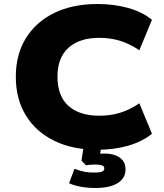

<svg xmlns="http://www.w3.org/2000/svg" viewBox="-20 -736 821 959"><path d="M467 12Q343 12 251.5 -32.5Q160 -77 109.5 -159Q59 -241 59 -353Q59 -464 109.5 -545.5Q160 -627 251.5 -671.5Q343 -716 467 -716Q550 -716 621 -696Q692 -676 739 -637L676 -485Q627 -518 579 -532.5Q531 -547 476 -547Q377 -547 322 -497.5Q267 -448 267 -353Q267 -257 321.5 -207.5Q376 -158 476 -158Q531 -158 579 -172.5Q627 -187 676 -220L739 -68Q692 -29 621 -8.5Q550 12 467 12ZM457 203Q421 203 385.5 197Q350 191 325 179L352 107Q373 115 396 120.5Q419 126 448 126Q477 126 489 121.5Q501 117 501 105Q501 94 489.5 90Q478 86 457 86Q448 86 435.5 86.5Q423 87 410 90L387 67L400 -20H488L476 60L435 40Q449 35 466 33Q483 31 500 31Q532 31 555.5 39.5Q579 48 593 65Q607 82 607 110Q607 141 588.5 161.5Q570 182 536.5 192.5Q503 203 457 203Z"/></svg>

Font: Nunito Sans 10pt SemiExpanded Black
Style: Regular
Weight: 900
Width: 6
Designer: Vernon Adams
Foundry: Vernon Adams
Version: Version 3.101;gftools[0.9.27]